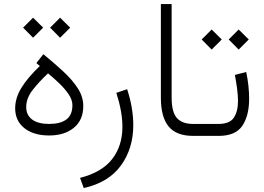

<svg xmlns="http://www.w3.org/2000/svg" viewBox="-20 -678 1319 958"><path d="M178.7 -348.6 161.6 -363.3 196.3 -407.7Q250.5 -363.3 295.9 -321.3Q341.3 -279.3 368.4 -237.1Q395.5 -194.8 395.5 -149.4Q395.5 -78.6 348.4 -40.3Q301.3 -2 225.6 -2Q147.5 -2 101.6 -38.6Q55.7 -75.2 55.7 -137.7Q55.7 -189 86.9 -240Q118.2 -291 178.7 -348.6ZM341.3 -153.3Q341.3 -179.7 322.5 -207.5Q303.7 -235.4 275.9 -262Q248 -288.6 219.7 -312Q176.8 -272 143.8 -230.2Q110.8 -188.5 110.8 -144Q110.8 -103.5 140.6 -81.5Q170.4 -59.6 225.1 -59.6Q281.2 -59.6 311.3 -82Q341.3 -104.5 341.3 -153.3ZM279.8 -589.8 330.1 -540 279.8 -489.7 230 -540ZM145 -589.8 195.3 -540 145 -489.7 95.2 -540Z M397.9 260.3 379.4 209.5Q488.8 181.6 539.8 115.5Q590.8 49.3 590.8 -44.9Q590.8 -84 583 -126.5Q575.2 -168.9 560.5 -214.8L614.3 -232.9Q645 -140.1 645 -53.7Q645 63 583.3 147.9Q521.5 232.9 397.9 260.3Z M782.7 -657.7H836.4V-190.9Q836.4 -118.2 862.8 -88.9Q889.2 -59.6 943.8 -59.6H964.8V0H943.8Q859.4 0 821 -47.4Q782.7 -94.7 782.7 -190.4Z M1170.9 -530.8 1221.2 -481 1170.9 -430.7 1121.1 -481ZM1036.1 -530.8 1086.4 -481 1036.1 -430.7 986.3 -481ZM945.3 -59.6H1069.8Q1126 -59.6 1146.7 -90.8Q1167.5 -122.1 1167.5 -174.3Q1167.5 -202.6 1162.8 -237.1Q1158.2 -271.5 1151.9 -304.2L1208.5 -318.8Q1223.1 -248.5 1223.1 -185.1Q1223.1 -101.1 1189.2 -50.5Q1155.3 0 1070.8 0H945.3Z"/></svg>

Font: Vazirmatn UI ExtraLight
Style: Regular
Weight: 200
Designer: Saber Rastikerdar
Foundry: Saber Rastikerdar
Version: Version 33.003